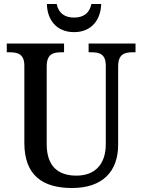

<svg xmlns="http://www.w3.org/2000/svg" viewBox="-20 -932 714 962"><path d="M351 -771C442 -771 485 -837 487 -912H438C428 -864 396 -844 351 -844C306 -844 274 -864 264 -912H215C216 -837 260 -771 351 -771ZM341 10C494 10 572 -73 572 -207V-599C572 -661 604 -670 645 -670H659V-714H424V-670H438C479 -670 510 -661 510 -603V-209C510 -115 461 -52 363 -52C275 -52 214 -95 214 -210V-599C214 -661 246 -670 287 -670H301V-714H14V-670H29C69 -670 102 -661 102 -603V-216C102 -53 194 10 341 10Z"/></svg>

Font: Noto Serif Ethiopic SemiCondensed Medium
Style: Regular
Weight: 500
Width: 4
Designer: Monotype Design Team
Foundry: Monotype Imaging Inc.
Version: Version 2.102